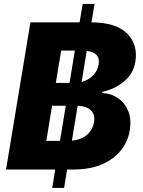

<svg xmlns="http://www.w3.org/2000/svg" viewBox="-20 -838 705 949"><path d="M238.3 90.8 252.9 0H9.8L130.4 -727.5H373.5L388.7 -818.4H447.3L432.1 -727.5Q552.7 -727.1 607.9 -672.6Q663.1 -618.2 648.9 -532.2Q639.2 -474.1 592.8 -435.3Q546.4 -396.5 485.4 -384.3V-377.9Q528.8 -376.5 563 -353Q597.2 -329.6 613.8 -288.6Q630.4 -247.6 621.1 -192.4Q607.4 -108.4 534.7 -54.2Q461.9 0 341.3 0H311.5L296.9 90.8ZM363.8 -315.4 335.4 -142.6Q382.3 -147.5 410.4 -172.1Q438.5 -196.8 444.8 -234.9Q450.7 -271 429.9 -292Q409.2 -313 363.8 -315.4ZM209 -141.6H276.4L305.2 -315.4H237.3ZM255.9 -428.2H323.7L350.1 -587.9H282.2ZM408.7 -586.4 383.3 -432.6Q415 -440.9 438.5 -463.6Q461.9 -486.3 467.8 -520.5Q477.1 -578.1 408.7 -586.4Z"/></svg>

Font: Inter Extra Bold
Style: Italic
Weight: 800
Italic angle: -9.39999°
Designer: Rasmus Andersson
Foundry: rsms
Version: Version 4.000;git-3c8e0fc